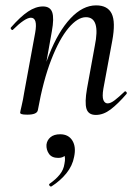

<svg xmlns="http://www.w3.org/2000/svg" viewBox="-20 -419 508 715"><path d="M337 9Q309 9 302 -14Q295 -37 304 -89L333 -248Q355 -355 300 -355Q269 -355 235 -314.5Q201 -274 171 -197Q141 -120 121 -9L107 -10Q128 -127 162.5 -214.5Q197 -302 242.5 -350.5Q288 -399 338 -399Q381 -399 396 -368Q411 -337 398 -267L365 -89Q360 -59 365 -46.5Q370 -34 381 -34Q392 -34 407.5 -46Q423 -58 443 -77Q446 -81 450 -77Q454 -73 451 -69Q419 -32 392 -11.5Q365 9 337 9ZM82 8Q66 8 60.5 6Q55 4 55 1Q55 -2 60.5 -25Q66 -48 70 -74L111 -297Q121 -353 95 -353Q84 -353 67 -341.5Q50 -330 29 -309Q26 -305 22 -309.5Q18 -314 21 -317Q56 -357 84.5 -376Q113 -395 140 -395Q167 -395 174.5 -373Q182 -351 173 -302L121 -9Q118 8 82 8ZM172 275Q168 277 164.5 272.5Q161 268 165 265Q188 249 202.5 231Q217 213 220 191Q225 167 218 156Q211 145 202 143L231 130Q232 150 223 159.5Q214 169 197 169Q173 169 162.5 154Q152 139 153 120Q155 103 168 92Q181 81 204 81Q235 81 249.5 104.5Q264 128 256 165Q250 198 227.5 226Q205 254 172 275Z"/></svg>

Font: Cormorant Medium
Style: Italic
Weight: 500
Italic angle: -10°
Designer: Christian Thalmann (Catharsis Fonts)
Foundry: Catharsis Fonts
Version: Version 4.000